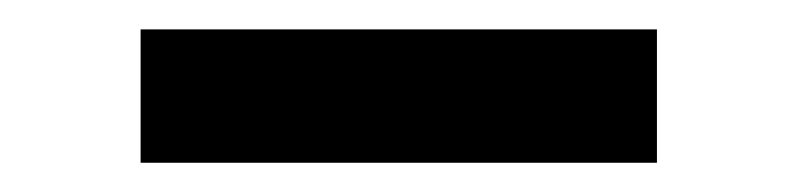

<svg xmlns="http://www.w3.org/2000/svg" viewBox="-20 -15 540 130"><path d="M75.2 95.2V4.9H424.8V95.2Z"/></svg>

Font: Optician Sans
Style: Regular
Weight: 400
Designer: Fábio Duarte Martins, Simen Schikulski
Version: Version 1.002